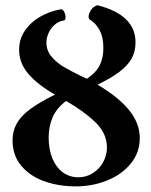

<svg xmlns="http://www.w3.org/2000/svg" viewBox="-20 -677 561 711"><path d="M497.6 -166Q497.6 -111.8 464.1 -71Q430.7 -30.3 376.2 -8.5Q321.8 13.2 260.7 13.2Q197.8 13.2 144.5 -5.6Q91.3 -24.4 58.8 -63Q26.4 -101.6 26.4 -157.7Q26.9 -192.9 42.5 -220.5Q58.1 -248 91.8 -272.9Q125.5 -297.9 183.6 -326.7Q118.7 -363.8 84.7 -403.8Q50.8 -443.8 50.8 -492.7Q50.8 -532.2 72.3 -563.7Q93.8 -595.2 128.9 -615.2Q164.1 -635.3 205.1 -642.6Q214.8 -644 220.7 -626Q222.7 -620.6 222.7 -612.8Q222.7 -601.6 216.3 -601.1Q198.2 -598.6 183.6 -586.4Q168.9 -574.2 160.4 -555.9Q151.9 -537.6 151.9 -519Q151.9 -490.2 170.4 -467.8Q189 -445.3 214.6 -430.2Q240.2 -415 281.2 -395Q288.1 -392.1 301.8 -385.3Q336.4 -408.7 349.6 -435.8Q362.8 -462.9 362.8 -499.5Q362.8 -538.6 349.4 -564.2Q335.9 -589.8 314 -603.5Q308.1 -606.9 308.1 -615.2Q308.1 -625.5 315.9 -638.2Q320.8 -646.5 329.6 -652.3Q338.4 -658.2 342.8 -657.2Q481.9 -621.1 481.9 -520Q481.9 -486.8 467.8 -460.9Q453.6 -435.1 423.3 -411.9Q393.1 -388.7 341.3 -363.3Q419.9 -316.9 458.7 -268.3Q497.6 -219.7 497.6 -166ZM376 -130.4Q376 -183.1 333.5 -224.1Q291 -265.1 224.6 -303.2Q189 -275.9 174.6 -241.9Q160.2 -208 160.2 -168.5Q160.2 -123 174.3 -89.6Q188.5 -56.2 213.4 -38.3Q238.3 -20.5 270 -20.5Q299.8 -20.5 324.2 -36.1Q348.6 -51.8 362.3 -77.1Q376 -102.5 376 -130.4Z"/></svg>

Font: JuniusX
Style: Bold
Weight: 700
Designer: Peter S. Baker
Foundry: Briery Creek Software
Version: Version 1.004